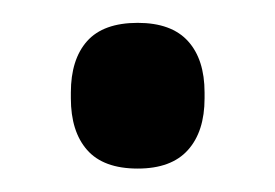

<svg xmlns="http://www.w3.org/2000/svg" viewBox="-20 -137 241 168"><path d="M100.5 10.5Q70.5 10.5 56.2 -5.8Q42 -22 42 -51V-56Q42 -85 56.2 -101Q70.5 -117 100.5 -117Q130 -117 144.5 -101Q159 -85 159 -56V-51Q159 -22 144.5 -5.8Q130 10.5 100.5 10.5Z"/></svg>

Font: Anek Odia Medium
Style: Regular
Weight: 500
Designer: Yesha Goshar & Mahesh Sahu (Odia), Yesha Goshar (Latin)
Foundry: Ek Type
Version: Version 1.003